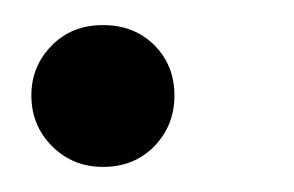

<svg xmlns="http://www.w3.org/2000/svg" viewBox="-20 -128 234 153"><path d="M62 5Q38 5 21.5 -11.5Q5 -28 5 -52Q5 -75 21 -91.5Q37 -108 62 -108Q87 -108 103 -92Q119 -76 119 -52Q119 -28 103 -11.5Q87 5 62 5Z"/></svg>

Font: DM Sans 28pt
Style: Italic
Weight: 400
Italic angle: -10°
Version: Version 4.004;gftools[0.9.30]